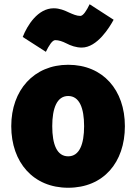

<svg xmlns="http://www.w3.org/2000/svg" viewBox="-20 -860 641 904"><path d="M365 -636C338 -636 313 -645 292 -656C274 -665 257 -671 240 -671C226 -671 210 -645 196 -616L87 -686C108 -740 158 -821 233 -821C261 -821 284 -811 305 -801C323 -793 341 -785 358 -785C372 -785 388 -811 402 -840L515 -767C496 -732 438 -636 365 -636ZM568 -266C568 -95 467 24 301 24C137 24 33 -95 33 -266C33 -436 140 -555 301 -555C465 -555 568 -436 568 -266ZM376 -266C376 -351 354 -408 301 -408C248 -408 226 -350 226 -266C226 -180 248 -124 301 -124C354 -124 376 -181 376 -266Z"/></svg>

Font: Repo Black
Style: Regular
Weight: 900
Designer: Stefan Peev
Foundry: Context Ltd
Version: Version 1.502